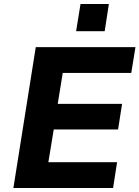

<svg xmlns="http://www.w3.org/2000/svg" viewBox="-20 -941 698 961"><path d="M47 0 159 -705H658L637 -576H294L269 -421H591L571 -293H249L222 -129H566L546 0ZM361 -785 383 -921H525L504 -785Z"/></svg>

Font: Nunito Sans 8pt ExtraBold
Style: Italic
Weight: 800
Italic angle: -9°
Version: Version 3.101;gftools[0.9.27]